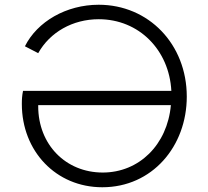

<svg xmlns="http://www.w3.org/2000/svg" viewBox="-20 -777 878 809"><path d="M411 12C621 12 767 -160 767 -370C767 -591 606 -757 396 -757C259 -757 137 -686 85 -582L141 -553C190 -641 286 -696 396 -696C566 -696 693 -566 702 -394H77C73 -374 72 -359 72 -339C72 -140 216 12 411 12ZM141 -329V-334H700C685 -166 565 -50 413 -50C256 -50 141 -169 141 -329Z"/></svg>

Font: Mluvka Light
Style: Regular
Weight: 300
Designer: Modified by Jiří Krblich, Original typeface by Gumpita Rahayu
Foundry: Gumpita Rahayu & Jiří Krblich
Version: Version 2.000;Glyphs 3.1.1 (3134)